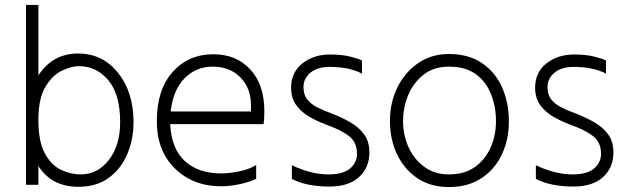

<svg xmlns="http://www.w3.org/2000/svg" viewBox="-20 -749 2532 775"><path d="M305 -45Q374 -45 419.5 -103.5Q465 -162 465 -255Q465 -369 417 -425.5Q369 -482 299 -482Q269 -482 230.5 -464Q192 -446 163.5 -399Q135 -352 135 -265Q135 -177 161.5 -129Q188 -81 227.5 -63Q267 -45 305 -45ZM297 5Q188 5 135 -79V-3H85V-729H135V-445Q193 -533 295 -533Q394 -533 456.5 -455Q519 -377 519 -256Q519 -187 494 -127.5Q469 -68 419.5 -31.5Q370 5 297 5Z M993 -299V-325Q993 -393 950.5 -436.5Q908 -480 838 -480Q772 -480 725.5 -433.5Q679 -387 669 -299ZM873 3Q760 3 686.5 -68.5Q613 -140 613 -260Q613 -387 677 -458.5Q741 -530 841 -530Q934 -530 990.5 -468.5Q1047 -407 1047 -301Q1047 -266 1044 -248H667Q672 -148 726.5 -98.5Q781 -49 873 -49Q903 -49 944 -57Q985 -65 1014 -83V-27Q984 -13 944.5 -5Q905 3 873 3Z M1310 4Q1217 4 1158 -27V-82Q1236 -45 1306 -45Q1365 -45 1393 -69Q1421 -93 1421 -128Q1421 -175 1388.5 -200Q1356 -225 1296 -246Q1262 -259 1230 -277Q1198 -295 1176.5 -323.5Q1155 -352 1155 -395Q1155 -457 1200.5 -493Q1246 -529 1312 -529Q1359 -529 1392 -521Q1425 -513 1441 -505V-452Q1389 -479 1310 -479Q1262 -479 1233.5 -456Q1205 -433 1205 -397Q1205 -366 1220.5 -347Q1236 -328 1261 -315.5Q1286 -303 1316 -292Q1358 -276 1393 -256Q1428 -236 1449.5 -207Q1471 -178 1471 -134Q1471 -72 1429 -34Q1387 4 1310 4Z M1792 6Q1718 6 1665 -29.5Q1612 -65 1583 -125.5Q1554 -186 1554 -261Q1554 -335 1584 -396Q1614 -457 1667.5 -494Q1721 -531 1792 -531Q1872 -531 1926 -494Q1980 -457 2007 -395.5Q2034 -334 2034 -259Q2034 -185 2005.5 -125Q1977 -65 1923 -29.5Q1869 6 1792 6ZM1792 -45Q1855 -45 1897 -75Q1939 -105 1960.5 -154Q1982 -203 1982 -260Q1982 -317 1962.5 -367.5Q1943 -418 1901.5 -449Q1860 -480 1792 -480Q1732 -480 1691 -448.5Q1650 -417 1628.5 -367Q1607 -317 1607 -260Q1607 -203 1629.5 -154Q1652 -105 1693.5 -75Q1735 -45 1792 -45Z M2295 4Q2202 4 2143 -27V-82Q2221 -45 2291 -45Q2350 -45 2378 -69Q2406 -93 2406 -128Q2406 -175 2373.5 -200Q2341 -225 2281 -246Q2247 -259 2215 -277Q2183 -295 2161.5 -323.5Q2140 -352 2140 -395Q2140 -457 2185.5 -493Q2231 -529 2297 -529Q2344 -529 2377 -521Q2410 -513 2426 -505V-452Q2374 -479 2295 -479Q2247 -479 2218.5 -456Q2190 -433 2190 -397Q2190 -366 2205.5 -347Q2221 -328 2246 -315.5Q2271 -303 2301 -292Q2343 -276 2378 -256Q2413 -236 2434.5 -207Q2456 -178 2456 -134Q2456 -72 2414 -34Q2372 4 2295 4Z"/></svg>

Font: LXGW 975 Gothic SC 200W
Style: Regular
Weight: 200
Version: Version 2.01;February 25, 2021